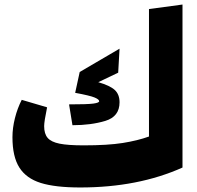

<svg xmlns="http://www.w3.org/2000/svg" viewBox="-20 -808 871 848"><path d="M786 -788V-68Q590 20 334 20Q224 20 160 0Q96 -20 65.5 -68Q35 -116 35 -202Q35 -243 46 -286.5Q57 -330 76 -367L188 -334Q175 -271 175 -251Q175 -217 190.5 -199Q206 -181 243 -173.5Q280 -166 349 -166Q456 -166 522 -176.5Q588 -187 638 -205V-768ZM418 -361Q418 -369 397.5 -377.5Q377 -386 312 -398L332 -490L508 -593L502 -487L414 -445Q466 -430 487 -410.5Q508 -391 508 -356Q508 -293 445 -274Q382 -255 300 -255L285 -347Q366 -347 392 -350.5Q418 -354 418 -361Z"/></svg>

Font: FiraGO Heavy
Style: Regular
Weight: 900
Designer: bBox Type
Foundry: bBox Type GmbH
Version: Version 1.001